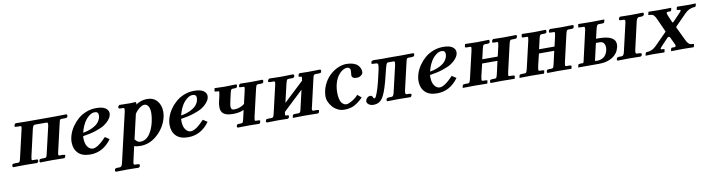

<svg xmlns="http://www.w3.org/2000/svg" viewBox="-27 -1083 7198 1948"><g transform="rotate(-10 3571.5 -109.0)"><path d="M182.1 -353Q188 -377 188 -386.2Q188 -393.1 185.1 -395Q182.1 -397 173.8 -397H145Q117.7 -397 119.1 -405.8L124 -423.8L134.8 -434.1L257.8 -432.1H332H457H532.2Q585.9 -432.1 660.2 -434.1L667 -423.8L663.1 -407.2Q661.6 -397 632.8 -397H603Q590.3 -397 585.7 -389.6Q581.1 -382.3 575.2 -354L511.2 -77.1Q505.9 -54.7 505.9 -46.9Q505.9 -40.5 509 -37.8Q512.2 -35.2 520 -35.2H548.8Q563 -35.2 569.6 -33Q576.2 -30.8 575.2 -25.9L570.8 -7.8L560.1 1L432.1 -1Q382.3 -1 312 1L306.2 -7.8L310.1 -25.9Q311.5 -35.2 338.9 -35.2H366.2Q377.4 -35.2 382.6 -43.7Q387.7 -52.2 393.1 -77.1L457 -351.1Q459 -368.7 459 -371.1Q459 -386.2 445.8 -386.2H326.2Q317.4 -386.2 311 -379.2Q304.7 -372.1 298.8 -351.1L235.8 -77.1Q231 -53.7 231 -46.9Q231 -40.5 234.1 -37.8Q237.3 -35.2 245.1 -35.2H271Q284.7 -35.2 290.8 -33Q296.9 -30.8 295.9 -25.9L292 -7.8L280.8 1L157.2 -1Q103.5 -1 34.2 1L26.9 -7.8L30.8 -25.9Q32.7 -35.2 61 -35.2H90.8Q102.5 -35.2 107.4 -43.5Q112.3 -51.8 118.2 -77.1Z M981.9 -370.1Q981.9 -404.8 942.9 -404.8Q930.2 -404.8 915.5 -399.2Q900.9 -393.6 883.5 -379.9Q866.2 -366.2 850.1 -345.7Q834 -325.2 818.8 -292.7Q803.7 -260.3 793.9 -220.2Q818.4 -224.1 842 -231Q865.7 -237.8 891.8 -250.2Q918 -262.7 937.3 -278.6Q956.5 -294.4 969.2 -318.4Q981.9 -342.3 981.9 -370.1ZM1092.8 -369.1Q1092.8 -355.5 1087.4 -339.4Q1082 -323.2 1062.7 -299.8Q1043.5 -276.4 1012.2 -256.1Q981 -235.8 922.6 -216.3Q864.3 -196.8 787.6 -186Q786.6 -178.2 786.6 -167Q786.6 -106.9 810.1 -75.9Q833.5 -44.9 863.8 -44.9Q914.6 -44.9 1002.9 -139.2L1046.9 -109.9Q960.4 9.8 827.6 9.8Q744.6 9.8 703.1 -33Q661.6 -75.7 661.6 -145Q661.6 -183.1 675.3 -224.4Q689 -265.6 716.1 -304.7Q743.2 -343.8 779.3 -375Q815.4 -406.2 864.3 -425Q913.1 -443.8 965.8 -443.8Q1032.2 -443.8 1062.5 -421.9Q1092.8 -399.9 1092.8 -369.1Z M1353.5 -314.9 1296.4 -67.9 1291.5 -69.8Q1317.9 -29.8 1349.6 -29.8Q1380.9 -29.8 1406.5 -45.7Q1432.1 -61.5 1449.7 -88.9Q1467.3 -116.2 1479 -145.8Q1490.7 -175.3 1498.5 -210Q1509.3 -263.7 1509.3 -296.9Q1509.3 -342.8 1494.4 -367.4Q1479.5 -392.1 1453.6 -392.1Q1433.1 -392.1 1404.1 -370.6Q1375 -349.1 1351.6 -313ZM1378.4 -423.8 1374.5 -408.2Q1429.2 -444.8 1491.2 -444.8Q1557.1 -444.8 1594.2 -400.9Q1631.3 -356.9 1631.3 -290Q1631.3 -263.7 1625.5 -236.8Q1599.1 -124 1505.4 -46.9Q1433.1 12.2 1345.2 12.2Q1304.7 12.2 1279.3 3.9L1246.6 150.9Q1242.2 171.9 1242.2 172.9Q1242.2 189.9 1257.3 189.9H1276.4Q1288.6 189.9 1296.6 193.4Q1304.7 196.8 1303.2 202.1L1300.3 216.8L1288.6 227.1Q1207.5 225.1 1169.4 225.1L1051.3 227.1L1044.4 216.8L1047.4 202.1Q1050.8 189.9 1080.6 189.9H1098.6Q1120.6 189.9 1128.4 150.9L1246.6 -357.9Q1249.5 -372.1 1249.5 -379.9Q1249.5 -389.2 1246.1 -393.1Q1242.7 -397 1234.4 -397H1215.3Q1186.5 -397 1189.5 -410.2L1192.4 -423.8L1204.6 -434.1Q1284.2 -432.1 1320.3 -432.1L1370.6 -435.1Z M1991.2 -370.1Q1991.2 -404.8 1952.1 -404.8Q1939.5 -404.8 1924.8 -399.2Q1910.2 -393.6 1892.8 -379.9Q1875.5 -366.2 1859.4 -345.7Q1843.3 -325.2 1828.1 -292.7Q1813 -260.3 1803.2 -220.2Q1827.6 -224.1 1851.3 -231Q1875 -237.8 1901.1 -250.2Q1927.2 -262.7 1946.5 -278.6Q1965.8 -294.4 1978.5 -318.4Q1991.2 -342.3 1991.2 -370.1ZM2102.1 -369.1Q2102.1 -355.5 2096.7 -339.4Q2091.3 -323.2 2072 -299.8Q2052.7 -276.4 2021.5 -256.1Q1990.2 -235.8 1931.9 -216.3Q1873.5 -196.8 1796.9 -186Q1795.9 -178.2 1795.9 -167Q1795.9 -106.9 1819.3 -75.9Q1842.8 -44.9 1873 -44.9Q1923.8 -44.9 2012.2 -139.2L2056.2 -109.9Q1969.7 9.8 1836.9 9.8Q1753.9 9.8 1712.4 -33Q1670.9 -75.7 1670.9 -145Q1670.9 -183.1 1684.6 -224.4Q1698.2 -265.6 1725.3 -304.7Q1752.4 -343.8 1788.6 -375Q1824.7 -406.2 1873.5 -425Q1922.4 -443.8 1975.1 -443.8Q2041.5 -443.8 2071.8 -421.9Q2102.1 -399.9 2102.1 -369.1Z M2481.4 -354Q2486.8 -376.5 2486.8 -384.8Q2486.8 -392.1 2483.6 -394.5Q2480.5 -397 2472.7 -397H2457.5Q2444.8 -397 2438 -399.2Q2431.2 -401.4 2432.6 -405.8L2436.5 -423.8L2447.8 -434.1L2552.7 -432.1Q2603.5 -432.1 2679.7 -434.1L2685.5 -423.8L2681.6 -407.2Q2680.2 -397 2652.8 -397H2626.5Q2615.2 -397 2610.4 -389.4Q2605.5 -381.8 2598.6 -354L2534.7 -79.1Q2529.8 -53.7 2529.8 -47.9Q2529.8 -40.5 2533 -37.8Q2536.1 -35.2 2543.5 -35.2H2559.6Q2573.7 -35.2 2579.3 -33Q2585 -30.8 2583.5 -25.9L2579.6 -7.8L2568.8 1Q2498.5 -1 2462.9 -1L2346.7 1L2339.8 -8.8L2343.8 -25.9Q2346.7 -35.2 2373.5 -35.2H2389.6Q2401.9 -35.2 2406.5 -43Q2411.1 -50.8 2417.5 -79.1L2437.5 -166Q2394 -144 2325.7 -144Q2259.3 -144 2229.5 -166.3Q2199.7 -188.5 2199.7 -236.8Q2199.7 -266.1 2207.5 -296.9L2220.7 -355Q2225.6 -378.4 2225.6 -384.8Q2225.6 -392.1 2222.7 -394.5Q2219.7 -397 2211.9 -397H2203.6Q2176.8 -397 2179.7 -405.8L2183.6 -428.2L2186.5 -434.1L2291.5 -431.2Q2308.6 -431.6 2350.1 -432.6Q2391.6 -433.6 2408.7 -434.1L2414.6 -423.8L2410.6 -407.2Q2407.7 -397 2380.9 -397H2365.7Q2354.5 -397 2349.4 -389.6Q2344.2 -382.3 2338.9 -359.9L2323.7 -293Q2311.5 -239.7 2311.5 -223.1Q2311.5 -204.6 2319.6 -195.8Q2327.6 -187 2345.7 -187Q2405.3 -187 2458.5 -229L2451.7 -226.1Z M2869.1 -431.2 2996.1 -434.1 3004.4 -423.8 3000.5 -407.2Q2999 -397 2970.2 -397H2940.4Q2928.7 -397 2923.6 -388.2Q2918.5 -379.4 2911.1 -350.1L2867.2 -162.1L3078.1 -359.9L3072.3 -357.9Q3077.1 -376.5 3077.1 -386.2Q3077.1 -397 3070.3 -397Q3042.5 -397 3045.4 -405.8L3049.3 -423.8L3060.5 -434.1Q3118.2 -432.1 3146.5 -432.1L3274.4 -434.1L3281.2 -423.8L3278.3 -407.2Q3275.4 -397 3247.1 -397H3217.3Q3205.1 -397 3200.2 -388.7Q3195.3 -380.4 3188.5 -350.1L3126.5 -80.1Q3120.1 -59.6 3120.1 -48.8Q3120.1 -42 3123.3 -39.1Q3126.5 -36.1 3134.3 -35.2H3164.1Q3192.4 -35.2 3189.5 -25.9L3185.5 -7.8L3174.3 1Q3091.3 -1 3047.4 -1L2914.1 1L2920.4 -25.9Q2922.9 -35.2 2949.2 -35.2H2979.5Q2992.2 -35.6 2997.6 -44.9Q3002.9 -54.2 3008.3 -80.1L3051.3 -266.1L2841.3 -67.9L2846.2 -69.8V-67.9Q2842.3 -50.3 2842.3 -45.9Q2842.3 -35.2 2853.5 -35.2Q2867.7 -35.2 2873.8 -33Q2879.9 -30.8 2879.4 -25.9L2875.5 -7.8L2863.3 1Q2800.3 -1 2769.5 -1L2646.5 1L2639.2 -7.8L2643.1 -25.9Q2645 -35.2 2673.3 -35.2H2702.1Q2715.3 -35.6 2720.5 -44.2Q2725.6 -52.7 2731.4 -78.1L2794.4 -349.1Q2800.3 -373 2800.3 -383.8Q2800.3 -392.1 2797.4 -394.5Q2794.4 -397 2786.1 -397H2757.3Q2730 -397 2731.4 -405.8L2736.3 -423.8L2748.5 -434.1Z M3444.8 9.8Q3409.2 9.8 3377.2 -6.3Q3345.2 -22.5 3324.2 -47.1Q3303.2 -71.8 3291 -99.6Q3278.8 -127.4 3278.8 -151.9Q3278.8 -211.9 3302.7 -267.1Q3326.7 -322.3 3364.5 -360.4Q3402.3 -398.4 3449.7 -421.1Q3497.1 -443.8 3543.9 -443.8Q3583.5 -443.8 3612.8 -434.3Q3642.1 -424.8 3658.4 -408.9Q3674.8 -393.1 3682.4 -375Q3689.9 -356.9 3689.9 -336.9Q3689.9 -319.8 3677 -307.9Q3664.1 -295.9 3650.9 -291.5Q3637.7 -287.1 3627.9 -287.1Q3574.2 -287.1 3574.2 -323.2Q3574.2 -331.1 3576.2 -342.3Q3578.1 -353.5 3578.1 -370.1Q3578.1 -388.7 3567.4 -396.7Q3556.6 -404.8 3546.9 -404.8Q3522 -404.8 3496.6 -388.7Q3471.2 -372.6 3450.2 -343.8Q3429.2 -314.9 3416 -270Q3402.8 -225.1 3402.8 -172.9Q3402.8 -140.1 3408.2 -115.5Q3413.6 -90.8 3421.1 -77.1Q3428.7 -63.5 3439.2 -54.9Q3449.7 -46.4 3458.5 -43.7Q3467.3 -41 3476.1 -41Q3495.6 -41 3533.4 -62.5Q3571.3 -84 3599.1 -116.2L3639.2 -82Q3595.7 -38.1 3551.8 -14.2Q3507.8 9.8 3444.8 9.8Z M3729 -83Q3737.3 -83 3742.9 -77.9Q3748.5 -72.8 3750.5 -66.9Q3752.4 -61 3756.3 -55.9Q3760.3 -50.8 3766.1 -50.8Q3768.1 -50.8 3770.5 -52.5Q3772.9 -54.2 3774.7 -55.9Q3776.4 -57.6 3777.8 -59.6L3779.8 -62Q3809.6 -121.6 3840.8 -259.8Q3862.8 -348.1 3862.8 -375Q3862.8 -389.2 3857.2 -393.1Q3851.6 -397 3836.9 -397Q3812 -397 3804 -398.7Q3795.9 -400.4 3795.9 -407.2Q3795.9 -409.2 3796.9 -411.1L3799.8 -424.8L3817.9 -434.1Q3876 -432.1 3916 -432.1L4001 -433.1Q4065.9 -432.1 4107.9 -432.1L4232.9 -434.1L4240.7 -423.8L4236.8 -409.2Q4233.9 -397 4205.1 -397H4176.8Q4164.1 -397 4159.4 -389.6Q4154.8 -382.3 4148.9 -355L4084 -75.2Q4081.1 -61.5 4081.1 -53.2Q4081.1 -35.2 4095.7 -35.2H4114.7Q4127.4 -35.2 4135.5 -32Q4143.6 -28.8 4142.1 -22.9L4137.7 -7.8L4127 1Q4045.9 -1 4005.9 -1L3889.6 1L3881.8 -7.8L3885.7 -22.9Q3888.7 -35.2 3918.9 -35.2H3937Q3949.2 -35.2 3955.6 -44.7Q3961.9 -54.2 3966.8 -75.2L4028.8 -341.8Q4033.7 -363.8 4033.7 -372.1Q4033.7 -386.2 4021 -386.2H3963.9Q3951.7 -386.2 3943.4 -363Q3935.1 -339.8 3918 -267.1Q3883.8 -123.5 3853 -62Q3834.5 -24.4 3809.1 -6.1Q3783.7 12.2 3745.1 12.2Q3716.3 12.2 3697 -1.7Q3677.7 -15.6 3677.7 -35.2Q3677.7 -36.1 3678.2 -38.6Q3678.7 -41 3678.7 -42Q3683.1 -59.1 3696.3 -71Q3709.5 -83 3729 -83Z M4555.7 -370.1Q4555.7 -404.8 4516.6 -404.8Q4503.9 -404.8 4489.3 -399.2Q4474.6 -393.6 4457.3 -379.9Q4439.9 -366.2 4423.8 -345.7Q4407.7 -325.2 4392.6 -292.7Q4377.4 -260.3 4367.7 -220.2Q4392.1 -224.1 4415.8 -231Q4439.5 -237.8 4465.6 -250.2Q4491.7 -262.7 4511 -278.6Q4530.3 -294.4 4543 -318.4Q4555.7 -342.3 4555.7 -370.1ZM4666.5 -369.1Q4666.5 -355.5 4661.1 -339.4Q4655.8 -323.2 4636.5 -299.8Q4617.2 -276.4 4585.9 -256.1Q4554.7 -235.8 4496.3 -216.3Q4438 -196.8 4361.3 -186Q4360.4 -178.2 4360.4 -167Q4360.4 -106.9 4383.8 -75.9Q4407.2 -44.9 4437.5 -44.9Q4488.3 -44.9 4576.7 -139.2L4620.6 -109.9Q4534.2 9.8 4401.4 9.8Q4318.4 9.8 4276.9 -33Q4235.4 -75.7 4235.4 -145Q4235.4 -183.1 4249 -224.4Q4262.7 -265.6 4289.8 -304.7Q4316.9 -343.8 4353 -375Q4389.2 -406.2 4438 -425Q4486.8 -443.8 4539.6 -443.8Q4606 -443.8 4636.2 -421.9Q4666.5 -399.9 4666.5 -369.1Z M4818.4 -355Q4823.2 -378.4 4823.2 -384.8Q4823.2 -392.1 4820.1 -394.5Q4816.9 -397 4809.1 -397H4784.2Q4756.3 -397 4759.3 -405.8L4764.2 -428.2L4766.1 -434.1L4890.1 -431.2Q4908.2 -431.6 4950.9 -432.6Q4993.7 -433.6 5011.2 -434.1L5017.1 -423.8L5014.2 -407.2Q5011.2 -397 4984.4 -397H4963.4Q4951.7 -397 4946.8 -389.6Q4941.9 -382.3 4935.1 -355L4911.1 -251H5070.3L5094.2 -354Q5099.1 -377.4 5099.1 -384.8Q5099.1 -392.1 5096.2 -394.5Q5093.3 -397 5085.9 -397H5064.9Q5037.1 -397 5040 -405.8L5043.9 -423.8L5055.2 -434.1L5166 -432.1Q5218.8 -432.1 5292 -434.1L5299.3 -423.8L5293.9 -407.2Q5292.5 -397 5265.1 -397H5240.2Q5228 -397 5222.9 -389.4Q5217.8 -381.8 5210.9 -354L5147 -77.1Q5142.1 -51.8 5142.1 -46.9Q5142.1 -40 5145.3 -37.6Q5148.4 -35.2 5156.2 -35.2H5182.1Q5190.9 -35.2 5196.8 -33.7Q5202.6 -32.2 5204.8 -30Q5207 -27.8 5206.1 -24.9L5202.1 -4.9L5199.2 1L5064.9 -1Q5049.3 -0.5 5010.3 0Q4971.2 0.5 4955.1 1L4948.2 -7.8L4952.1 -25.9Q4953.6 -35.2 4981 -35.2H5002Q5013.7 -35.2 5018.8 -42.7Q5023.9 -50.3 5030.3 -77.1L5060.1 -209H4902.3L4871.1 -78.1Q4867.2 -59.1 4867.2 -47.9Q4867.2 -40.5 4869.9 -38.3Q4872.6 -36.1 4880.4 -35.2H4899.9Q4914.1 -35.2 4920.4 -33Q4926.8 -30.8 4925.3 -25.9L4919.9 -4.9L4918 1L4790 -1Q4773.4 -1 4727.8 0Q4682.1 1 4665 1L4666 -4.9L4670.9 -25.9Q4672.9 -35.2 4700.2 -35.2H4725.1Q4737.3 -35.6 4742.2 -43.2Q4747.1 -50.8 4753.9 -78.1Z M5403.3 -355Q5408.2 -378.4 5408.2 -384.8Q5408.2 -392.1 5405 -394.5Q5401.9 -397 5394 -397H5369.1Q5341.3 -397 5344.2 -405.8L5349.1 -428.2L5351.1 -434.1L5475.1 -431.2Q5493.2 -431.6 5535.9 -432.6Q5578.6 -433.6 5596.2 -434.1L5602.1 -423.8L5599.1 -407.2Q5596.2 -397 5569.3 -397H5548.3Q5536.6 -397 5531.7 -389.6Q5526.9 -382.3 5520 -355L5496.1 -251H5655.3L5679.2 -354Q5684.1 -377.4 5684.1 -384.8Q5684.1 -392.1 5681.2 -394.5Q5678.2 -397 5670.9 -397H5649.9Q5622.1 -397 5625 -405.8L5628.9 -423.8L5640.1 -434.1L5751 -432.1Q5803.7 -432.1 5877 -434.1L5884.3 -423.8L5878.9 -407.2Q5877.4 -397 5850.1 -397H5825.2Q5813 -397 5807.9 -389.4Q5802.7 -381.8 5795.9 -354L5731.9 -77.1Q5727.1 -51.8 5727.1 -46.9Q5727.1 -40 5730.2 -37.6Q5733.4 -35.2 5741.2 -35.2H5767.1Q5775.9 -35.2 5781.7 -33.7Q5787.6 -32.2 5789.8 -30Q5792 -27.8 5791 -24.9L5787.1 -4.9L5784.2 1L5649.9 -1Q5634.3 -0.5 5595.2 0Q5556.2 0.5 5540 1L5533.2 -7.8L5537.1 -25.9Q5538.6 -35.2 5565.9 -35.2H5586.9Q5598.6 -35.2 5603.8 -42.7Q5608.9 -50.3 5615.2 -77.1L5645 -209H5487.3L5456.1 -78.1Q5452.1 -59.1 5452.1 -47.9Q5452.1 -40.5 5454.8 -38.3Q5457.5 -36.1 5465.3 -35.2H5484.9Q5499 -35.2 5505.4 -33Q5511.7 -30.8 5510.3 -25.9L5504.9 -4.9L5502.9 1L5375 -1Q5358.4 -1 5312.7 0Q5267.1 1 5250 1L5251 -4.9L5255.9 -25.9Q5257.8 -35.2 5285.2 -35.2H5310.1Q5322.3 -35.6 5327.1 -43.2Q5332 -50.8 5338.9 -78.1Z M6166 -125Q6168.9 -136.7 6168.9 -150.9Q6168.9 -178.2 6155.5 -196Q6142.1 -213.9 6115.2 -213.9H6075.2L6034.2 -36.1Q6047.9 -34.2 6058.1 -34.2Q6073.2 -34.2 6087.9 -37.8Q6102.5 -41.5 6118.7 -50.8Q6134.8 -60.1 6147.5 -79.1Q6160.2 -98.1 6166 -125ZM6404.3 -357.9Q6408.2 -376.5 6408.2 -379.9Q6408.2 -397 6393.1 -397H6373Q6344.2 -397 6347.2 -410.2L6351.1 -423.8L6361.8 -434.1Q6442.9 -432.1 6478 -432.1L6599.1 -434.1L6606 -423.8L6603 -410.2Q6601.6 -404.3 6592 -400.6Q6582.5 -397 6571.3 -397H6551.3Q6530.3 -397 6521 -357.9L6456.1 -75.2Q6453.1 -61.5 6453.1 -53.2Q6453.1 -35.2 6468.3 -35.2H6486.8Q6498.5 -35.2 6507.1 -31.7Q6515.6 -28.3 6514.2 -22.9L6510.3 -7.8L6498 1Q6417 -1 6377.9 -1L6262.2 1L6253.9 -7.8L6258.3 -22.9Q6261.2 -35.2 6290 -35.2H6310.1Q6330.1 -35.2 6338.9 -75.2ZM6279.3 -133.8Q6265.1 -70.8 6209.5 -35.4Q6153.8 0 6073.2 0H5855L5861.8 -27.8Q5863.8 -35.2 5889.2 -35.2H5913.1Q5917 -39.1 5921.9 -61L5986.8 -345.2Q5993.2 -367.7 5993.2 -380.9Q5993.2 -397 5981 -397H5951.2Q5938 -397 5931.2 -399.2Q5924.3 -401.4 5926.3 -405.8L5932.1 -434.1L6066.9 -432.1Q6085.4 -432.1 6134 -433.1Q6182.6 -434.1 6201.2 -434.1L6194.8 -407.2Q6193.4 -397 6165 -397H6135.3Q6123.5 -396.5 6117.7 -385.3Q6111.8 -374 6105 -345.2L6084 -255.9H6108.9Q6283.2 -255.9 6283.2 -163.1Q6283.2 -148.9 6279.3 -133.8Z M6735.8 -73.2Q6711.4 -47.4 6711.4 -41Q6711.4 -33.2 6739.7 -33.2H6743.7Q6751 -31.7 6749.5 -24.9L6744.6 -1L6740.7 1Q6666.5 -1 6619.6 -1L6551.8 1L6548.8 -1L6554.7 -22.9Q6555.7 -26.9 6559.1 -30Q6562.5 -33.2 6567.4 -33.2Q6623.5 -33.2 6667.5 -79.1L6787.6 -200.2Q6792.5 -204.1 6790.5 -208L6733.4 -335Q6724.1 -355.5 6718.8 -365Q6713.4 -374.5 6704.8 -383.8Q6696.3 -393.1 6685.3 -396Q6674.3 -398.9 6657.7 -398.9Q6653.8 -398.9 6650.9 -400.9Q6647.9 -402.8 6648.4 -405.8L6654.8 -431.2L6658.7 -433.1Q6719.7 -431.2 6758.8 -431.2L6886.7 -433.1L6889.6 -431.2L6884.8 -407.2Q6882.3 -398.9 6873.5 -398.9H6850.6Q6836.9 -398.9 6835.4 -390.1Q6834 -381.8 6842.8 -359.9L6873.5 -288.1Q6877 -279.3 6886.7 -287.1L6955.6 -358.9Q6979.5 -382.8 6979.5 -391.1Q6979.5 -398.9 6952.6 -398.9H6948.7Q6941.4 -400.4 6941.4 -407.2L6947.8 -431.2L6952.6 -433.1Q7025.4 -431.2 7072.8 -431.2L7140.6 -433.1L7142.6 -431.2L7137.7 -409.2Q7136.7 -405.3 7133.1 -402.1Q7129.4 -398.9 7124.5 -398.9Q7069.3 -398.9 7023.4 -353L6909.7 -237.8Q6903.8 -231.9 6906.7 -225.1L6966.8 -99.1Q6977.1 -77.6 6981.9 -69.1Q6986.8 -60.5 6996.1 -50Q7005.4 -39.6 7016.1 -36.4Q7026.9 -33.2 7043.5 -33.2Q7048.3 -33.2 7051 -31Q7053.7 -28.8 7052.7 -25.9L7046.4 -1L7043.5 1Q6982.4 -1 6942.4 -1L6815.4 1L6811.5 -1L6817.4 -24.9Q6819.3 -33.2 6827.6 -33.2H6849.6Q6863.8 -33.2 6865.7 -42Q6869.6 -54.7 6858.4 -71.8L6827.6 -136.2Q6822.3 -147 6813.5 -147Q6805.2 -147 6794.4 -134.8Z"/></g></svg>

Font: Linux Libertine
Style: Bold Italic
Weight: 700
Italic angle: -11.5°
Designer: Philipp H. Poll
Foundry: Philipp H. Poll
Version: Version 4.0.5